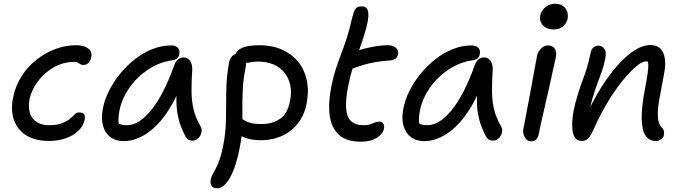

<svg xmlns="http://www.w3.org/2000/svg" viewBox="-20 -742 3637 1023"><path d="M242 9Q168 9 120.5 -20.5Q73 -50 54.5 -102.5Q36 -155 50 -224Q62 -283 93.5 -333.5Q125 -384 171.5 -421.5Q218 -459 273 -480Q328 -501 386 -501Q412 -501 432 -493.5Q452 -486 461.5 -471.5Q471 -457 466 -436Q462 -417 451 -406.5Q440 -396 425 -396Q414 -396 408 -400Q402 -404 395.5 -408Q389 -412 374 -412Q317 -412 267 -383.5Q217 -355 182.5 -309.5Q148 -264 137 -212Q130 -170 139.5 -139.5Q149 -109 175.5 -92Q202 -75 241 -75Q285 -75 311 -85.5Q337 -96 352.5 -109Q368 -122 378 -132.5Q388 -143 401 -143Q420 -143 427.5 -134Q435 -125 431 -103Q424 -70 397 -44.5Q370 -19 329.5 -5Q289 9 242 9Z M642 10Q596 10 567.5 -12Q539 -34 528.5 -73Q518 -112 528 -163Q537 -211 561.5 -259.5Q586 -308 622 -351.5Q658 -395 701.5 -428.5Q745 -462 793.5 -481Q842 -500 891 -500Q914 -500 927 -488Q940 -476 935 -452Q933 -440 924 -431.5Q915 -423 898 -421Q828 -411 768.5 -371Q709 -331 669.5 -274.5Q630 -218 617 -156Q611 -127 611 -103.5Q611 -80 621 -43L583 -112Q601 -89 615.5 -82Q630 -75 657 -75Q721 -75 787 -157Q853 -239 909 -396Q916 -415 928.5 -425.5Q941 -436 958 -436Q981 -436 993.5 -416.5Q1006 -397 1004 -367Q1000 -304 1000.5 -253.5Q1001 -203 1011.5 -159Q1022 -115 1049 -68Q1055 -58 1054.5 -45Q1054 -32 1047.5 -20Q1041 -8 1030.5 -0.5Q1020 7 1006 7Q991 7 982.5 1Q974 -5 968 -16Q954 -42 943 -71Q932 -100 925.5 -137.5Q919 -175 920 -226Q921 -277 930 -347L966 -348Q933 -248 893 -179.5Q853 -111 809.5 -69.5Q766 -28 723 -9Q680 10 642 10Z M1370 5Q1322 5 1286 -8Q1250 -21 1231 -42Q1212 -63 1216 -86Q1219 -98 1227 -107Q1235 -116 1248 -116Q1258 -116 1266 -111Q1274 -106 1285 -99Q1296 -92 1317 -86.5Q1338 -81 1374 -81Q1430 -81 1471.5 -108.5Q1513 -136 1525 -203Q1535 -250 1526.5 -288.5Q1518 -327 1495 -355.5Q1472 -384 1436 -399Q1400 -414 1354 -414Q1331 -414 1307 -409Q1283 -404 1265 -404Q1254 -404 1245 -409.5Q1236 -415 1233 -425Q1230 -435 1232 -445Q1238 -472 1268.5 -486.5Q1299 -501 1362 -501Q1429 -501 1481.5 -478Q1534 -455 1568 -413.5Q1602 -372 1614.5 -314.5Q1627 -257 1613 -187Q1604 -141 1581.5 -105Q1559 -69 1527 -44.5Q1495 -20 1455 -7.5Q1415 5 1370 5ZM1135 261Q1123 261 1114.5 255.5Q1106 250 1103 239Q1100 228 1103 213Q1106 198 1113.5 185.5Q1121 173 1130 155.5Q1139 138 1149 111Q1159 84 1168 40Q1183 -33 1184 -106Q1185 -179 1185.5 -254.5Q1186 -330 1200 -406Q1205 -431 1217.5 -443.5Q1230 -456 1248 -456Q1264 -456 1274.5 -445.5Q1285 -435 1289 -417.5Q1293 -400 1288 -379Q1276 -319 1273.5 -265.5Q1271 -212 1271.5 -161Q1272 -110 1270 -59Q1268 -8 1257 46Q1248 95 1235 135Q1222 175 1206.5 203Q1191 231 1173.5 246Q1156 261 1135 261Z M1902 13Q1825 13 1785 -24.5Q1745 -62 1736.5 -128.5Q1728 -195 1746 -284Q1757 -338 1771.5 -381Q1786 -424 1801 -463Q1816 -502 1828 -541Q1843 -589 1849.5 -619Q1856 -649 1864 -674Q1868 -689 1877.5 -698.5Q1887 -708 1908 -708Q1940 -708 1942.5 -670.5Q1945 -633 1921 -557Q1909 -517 1897.5 -486Q1886 -455 1875 -425.5Q1864 -396 1854.5 -363.5Q1845 -331 1836 -288Q1820 -209 1824.5 -162Q1829 -115 1852 -95Q1875 -75 1915 -75Q1940 -75 1953.5 -80Q1967 -85 1977.5 -89.5Q1988 -94 2001 -94Q2016 -94 2022.5 -83Q2029 -72 2026 -57Q2020 -28 1987.5 -7.5Q1955 13 1902 13ZM1854 -375Q1826 -363 1813.5 -373Q1801 -383 1805 -402Q1809 -423 1822.5 -439Q1836 -455 1880 -470Q1919 -484 1965.5 -492.5Q2012 -501 2048 -501Q2075 -501 2090 -486.5Q2105 -472 2101 -452Q2098 -438 2088 -430Q2078 -422 2058 -420Q2014 -417 1980 -411Q1946 -405 1916 -396Q1886 -387 1854 -375Z M2243 10Q2197 10 2168.5 -12Q2140 -34 2129.5 -73Q2119 -112 2129 -163Q2138 -211 2162.5 -259.5Q2187 -308 2223 -351.5Q2259 -395 2302.5 -428.5Q2346 -462 2394.5 -481Q2443 -500 2492 -500Q2515 -500 2528 -488Q2541 -476 2536 -452Q2534 -440 2525 -431.5Q2516 -423 2499 -421Q2429 -411 2369.5 -371Q2310 -331 2270.5 -274.5Q2231 -218 2218 -156Q2212 -127 2212 -103.5Q2212 -80 2222 -43L2184 -112Q2202 -89 2216.5 -82Q2231 -75 2258 -75Q2322 -75 2388 -157Q2454 -239 2510 -396Q2517 -415 2529.5 -425.5Q2542 -436 2559 -436Q2582 -436 2594.5 -416.5Q2607 -397 2605 -367Q2601 -304 2601.5 -253.5Q2602 -203 2612.5 -159Q2623 -115 2650 -68Q2656 -58 2655.5 -45Q2655 -32 2648.5 -20Q2642 -8 2631.5 -0.5Q2621 7 2607 7Q2592 7 2583.5 1Q2575 -5 2569 -16Q2555 -42 2544 -71Q2533 -100 2526.5 -137.5Q2520 -175 2521 -226Q2522 -277 2531 -347L2567 -348Q2534 -248 2494 -179.5Q2454 -111 2410.5 -69.5Q2367 -28 2324 -9Q2281 10 2243 10Z M2811 11Q2795 11 2784.5 0.5Q2774 -10 2769.5 -27Q2765 -44 2770 -62Q2785 -141 2795.5 -196Q2806 -251 2813.5 -291.5Q2821 -332 2827 -367Q2833 -402 2841 -442Q2844 -459 2853 -472Q2862 -485 2874.5 -492.5Q2887 -500 2901 -500Q2922 -500 2934.5 -484.5Q2947 -469 2942 -439Q2937 -417 2928 -376Q2919 -335 2908 -284.5Q2897 -234 2885 -184Q2873 -134 2864 -92Q2855 -50 2850 -26Q2847 -9 2837 1Q2827 11 2811 11ZM2930 -585Q2893 -585 2872.5 -607.5Q2852 -630 2859 -662Q2865 -688 2887.5 -705Q2910 -722 2937 -722Q2964 -722 2980 -710Q2996 -698 3002 -679.5Q3008 -661 3004 -641Q3000 -622 2982.5 -603.5Q2965 -585 2930 -585Z M3473 9Q3439 9 3419.5 -19.5Q3400 -48 3399 -111.5Q3398 -175 3418 -276Q3427 -324 3431 -353Q3435 -382 3434 -399Q3433 -416 3427 -426Q3421 -436 3411 -447Q3431 -448 3444 -441.5Q3457 -435 3462 -419.5Q3467 -404 3462 -380Q3453 -401 3444.5 -408Q3436 -415 3422 -415Q3402 -415 3370 -388.5Q3338 -362 3299 -314.5Q3260 -267 3221 -203Q3182 -139 3148 -64Q3129 -20 3115 -5.5Q3101 9 3080 9Q3042 9 3032.5 -36Q3023 -81 3036 -151Q3047 -202 3059 -240.5Q3071 -279 3083.5 -312Q3096 -345 3107 -380.5Q3118 -416 3127 -461Q3130 -479 3141.5 -489Q3153 -499 3170 -499Q3187 -499 3200 -482Q3213 -465 3204 -426Q3198 -393 3187 -362.5Q3176 -332 3162.5 -296Q3149 -260 3135.5 -213Q3122 -166 3111 -102L3094 -108Q3153 -237 3215.5 -324.5Q3278 -412 3337 -457Q3396 -502 3444 -502Q3496 -502 3514 -460Q3532 -418 3518 -348Q3503 -269 3493 -213Q3483 -157 3485 -120.5Q3487 -84 3504 -65Q3513 -57 3516.5 -46.5Q3520 -36 3517 -22Q3515 -9 3503 0Q3491 9 3473 9Z"/></svg>

Font: Shantell Sans
Style: Italic
Weight: 400
Italic angle: -11°
Designer: Stephen Nixon, Anya Danilova, Shantell Martin
Foundry: Arrow Type
Version: Version 1.011;[c5ecc13dd]